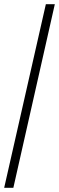

<svg xmlns="http://www.w3.org/2000/svg" viewBox="-20 -780 283 921"><path d="M0 121H44L243 -760H200Z"/></svg>

Font: Noto Serif Armenian Condensed Light
Style: Regular
Weight: 300
Width: 3
Designer: Monotype Design Team
Foundry: Monotype Imaging Inc.
Version: Version 2.008